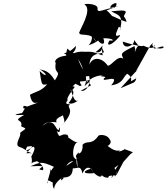

<svg xmlns="http://www.w3.org/2000/svg" viewBox="-20 -1155 1081 1245"><path d="M738 -25 780 -105 825 -155 842 -168 785 -189C799 -185 725 -160 761 -182C721 -164 678 -211 642 -237C708 -189 629 -222 649 -199C694 -205 706 -236 693 -248C675 -289 614 -283 615 -270C569 -210 548 -249 515 -216C521 -157 477 -149 491 -171C456 -121 480 -171 483 -70C460 -139 509 -143 410 -79C447 -140 502 -87 461 -133C446 -146 456 -232 484 -231C462 -233 441 -252 422 -264C431 -283 372 -300 426 -276C368 -304 371 -237 348 -307C380 -271 366 -363 362 -313C338 -306 336 -405 257 -340C286 -381 362 -355 346 -364C333 -400 424 -406 384 -421C406 -350 400 -365 374 -335C478 -441 413 -455 428 -473C455 -485 387 -469 417 -502C421 -514 401 -507 465 -592C439 -601 407 -606 445 -564C453 -584 473 -542 422 -484C422 -497 434 -462 490 -506C458 -482 453 -552 425 -596C443 -575 500 -629 461 -653C450 -605 460 -621 498 -597C524 -603 493 -607 500 -627C549 -625 598 -663 528 -595C559 -670 513 -693 486 -773C556 -664 487 -653 558 -662C571 -601 536 -559 504 -566C595 -621 574 -584 545 -633C532 -593 554 -663 648 -667C602 -655 687 -664 655 -648C631 -612 769 -686 701 -601C783 -615 774 -653 805 -677C865 -637 791 -607 864 -648C853 -613 857 -626 762 -583L878 -710L857 -685L884 -733L954 -859L975 -881C941 -841 1038 -832 1041 -848C1039 -872 947 -806 986 -868C979 -827 931 -848 897 -865C935 -852 887 -849 776 -885C779 -826 857 -861 849 -896C895 -833 875 -884 856 -819C847 -843 866 -804 852 -856C755 -809 765 -809 780 -774C743 -801 704 -728 679 -729C631 -795 572 -779 560 -734C564 -822 637 -801 654 -817C629 -877 662 -809 599 -816C681 -880 627 -881 646 -796C599 -808 595 -823 533 -819C439 -827 480 -783 417 -840C392 -768 439 -792 377 -754C398 -765 477 -812 472 -857C404 -783 368 -829 419 -795C322 -788 335 -739 342 -751C326 -661 386 -711 336 -634C287 -713 255 -693 232 -710C296 -671 285 -646 237 -695C251 -602 249 -601 286 -609C249 -563 211 -562 174 -540C187 -478 206 -487 227 -490C129 -457 178 -463 134 -469C118 -431 163 -480 123 -422C65 -412 65 -406 137 -410C51 -361 133 -389 117 -336C161 -317 145 -323 110 -293C122 -273 70 -220 104 -203C166 -184 130 -161 206 -211C174 -223 175 -179 264 -219C252 -216 243 -229 217 -241C136 -131 134 -169 187 -161C129 -181 152 -189 156 -204C219 -217 210 -189 183 -140C201 -69 146 -93 220 -110C261 -86 266 -55 256 -51C231 -60 224 -49 258 -77C236 -77 275 -80 177 -77C244 -103 244 -112 330 -73C289 -31 335 -20 308 -59C309 -38 277 41 292 32C286 14 288 8 324 30C339 -14 307 37 331 70C332 15 427 -32 379 15C359 -27 449 29 452 -63C487 -63 502 -86 515 -30C525 -56 554 -98 589 -32C502 -24 522 -51 577 -62C564 -68 582 -29 623 -10C666 -8 605 -41 656 -7C709 8 655 -18 717 -17C750 -14 721 -70 705 -106C714 -49 674 -33 748 -85C712 -36 689 27 712 -14C711 -23 738 -14 769 -105L723 -8ZM697 -1103C684 -1124 767 -1162 723 -1103C669 -1107 604 -1058 613 -1103C607 -1138 506 -1131 531 -1124C578 -1089 501 -971 493 -942C502 -914 571 -954 605 -882C548 -956 602 -911 554 -861C634 -888 654 -930 610 -908C605 -881 644 -893 608 -930C599 -880 675 -839 650 -907C716 -909 728 -885 691 -893C663 -856 697 -849 756 -920C771 -947 706 -885 744 -967C757 -1005 764 -953 757 -962C792 -1073 720 -1058 700 -1086C693 -1073 803 -1102 795 -1074C773 -1032 787 -1064 801 -1013C750 -1030 774 -1023 707 -1052C725 -1026 685 -1083 670 -1087L749 -1117Z"/></svg>

Font: Hussar Lance
Style: Italic
Weight: 700
Foundry: Cannot Into Space Fonts, PlusOne Fonts
Version: Version 2.27